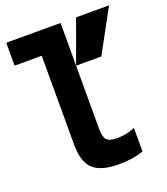

<svg xmlns="http://www.w3.org/2000/svg" viewBox="-136 -825 807 930"><g transform="rotate(-20 267.5 -360.0)"><path d="M318 10Q225 10 185 -27.5Q145 -65 145 -153V-612H5V-730H285V-187Q285 -143 298.5 -127.5Q312 -112 352 -112Q378 -112 401.5 -117Q425 -122 445 -131V-9Q414 1 383 5.5Q352 10 318 10ZM415 -510H285L365 -730H535Z"/></g></svg>

Font: M PLUS 1 Code
Style: Regular
Weight: 400
Designer: Coji Morishita
Foundry: UNDERFOREST DESIGN
Version: Version 1.005